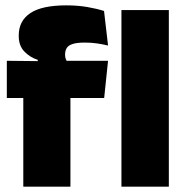

<svg xmlns="http://www.w3.org/2000/svg" viewBox="-20 -697 696 717"><path d="M228 -677Q269.5 -677 306 -670.8Q342.5 -664.5 368.5 -656L383.5 -527Q364.5 -531.5 343 -534.8Q321.5 -538 296.5 -538Q266.5 -538 250.5 -532.5Q234.5 -527 228.8 -517Q223 -507 223 -493.5V-492.5Q223 -482.5 226.2 -475Q229.5 -467.5 234.5 -460.5L121 -456.5V-473.5Q91.5 -483 70.8 -504.8Q50 -526.5 50 -562.5V-565Q50 -619 93.2 -648Q136.5 -677 228 -677ZM243 0H67V-420.5H243ZM369 -331H5.5V-470L145 -468.5L211 -470H383.5ZM610.5 0H433.5V-659.5H610.5Z"/></svg>

Font: Anek Devanagari ExtraBold
Style: Regular
Weight: 800
Designer: Kailash Malviya (Devanagari) & Yesha Goshar (Latin)
Foundry: Ek Type
Version: Version 1.003